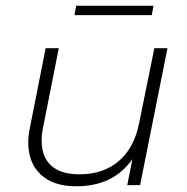

<svg xmlns="http://www.w3.org/2000/svg" viewBox="-20 -649 655 673"><path d="M567 -480 471 0H426L444 -91Q377 4 247 4Q167 4 123 -37Q79 -78 79 -150Q79 -175 85 -202L140 -480H186L131 -202Q126 -182 126 -156Q126 -99 159.5 -68.5Q193 -38 259 -38Q342 -38 396.5 -84.5Q451 -131 468 -219L521 -480ZM247 -629H518L512 -596H241Z"/></svg>

Font: Montserrat Ace
Style: Light Italic
Weight: 300
Italic angle: -11.3°
Designer: Julieta Ulanovsky
Foundry: Julieta Ulanovsky
Version: Version 1